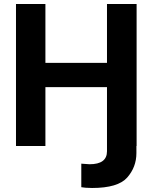

<svg xmlns="http://www.w3.org/2000/svg" viewBox="-20 -727 760 956"><path d="M206.1 -293V0H59.6V-707H206.1V-414.1H512.7V-707H660.2V0H659.2V35.2Q659.2 105 613.3 157Q567.4 209 438.5 209Q422.9 209 406.5 207.8Q390.1 206.5 384.8 205.1V87.9Q417 90.8 425.8 90.8Q512.7 90.8 512.7 26.4V-293Z"/></svg>

Font: Pretendard GOV
Style: Bold
Weight: 700
Designer: Base glyphs from Inter by Rasmus Andersson; Hangeul glyphs from Noto Sans CJK(Source Han Sans) by Jang Soo-young and Kan
Foundry: Kil Hyung-jin
Version: Version 1.309